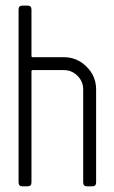

<svg xmlns="http://www.w3.org/2000/svg" viewBox="-20 -656 403 676"><path d="M205.1 -454.6Q251.5 -454.6 284.9 -421.1Q318.4 -387.7 318.4 -341.3V-13.7Q318.4 0 304.2 0H286.6Q272.9 0 272.9 -13.7V-341.3Q272.9 -369.1 252.7 -389.2Q232.4 -409.2 205.1 -409.2H95.2Q90.8 -409.2 90.8 -404.8V-13.7Q90.8 0 77.1 0H59.1Q45.4 0 45.4 -13.7V-622.6Q45.4 -636.2 59.1 -636.2H77.1Q90.8 -636.2 90.8 -622.6V-459Q90.8 -454.6 95.2 -454.6Z"/></svg>

Font: GOSTRUS
Style: type A
Weight: 200
Designer: Юрий и Татьяна Кривогуз
Version: Version 01.0